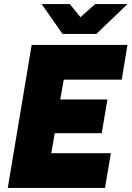

<svg xmlns="http://www.w3.org/2000/svg" viewBox="-20 -920 644 940"><path d="M18 0 135 -700H604L576 -530H292L275 -433H506L478 -268H248L231 -170H523L494 0ZM287 -754V-759L446 -900H604L452 -754ZM286 -754 184 -900H322L436 -759V-754Z"/></svg>

Font: Figtree Black
Style: Italic
Weight: 900
Italic angle: -9.5°
Foundry: Erik Kennedy
Version: Version 2.001;gftools[0.9.30]